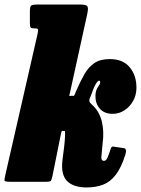

<svg xmlns="http://www.w3.org/2000/svg" viewBox="-28 -800 621 845"><path d="M524 -120.5Q506 -62.5 481.5 -30.8Q457 1 425 13Q393 25 353 25Q295 25 267 -3.5Q239 -32 247 -96L255 -160Q256 -171.5 257.2 -183.5Q258.5 -195.5 258.5 -207Q258.5 -223.5 257 -223.5Q255.5 -223.5 254.8 -223.2Q254 -223 252.5 -223Q250 -223 247 -224Q243.5 -224.5 241.5 -217L203 -26Q199.5 -10 196.5 -5Q193.5 0 174.5 0H17.5Q-7.5 0 -8.2 -5.2Q-9 -10.5 -4.5 -30L136.5 -647Q140.5 -664.5 139.5 -669.8Q138.5 -675 127.5 -675H122.5Q110 -675 106.8 -679.2Q103.5 -683.5 103.5 -699V-749Q103.5 -771 109.2 -775.5Q115 -780 136.5 -780H326Q349 -780 355.5 -773.5Q362 -767 356.5 -741L279.5 -390Q277.5 -382.5 277 -379.8Q276.5 -377 280 -377.5Q282.5 -378 284.5 -378.2Q286.5 -378.5 288.5 -378.5Q290 -378.5 292.2 -378.2Q294.5 -378 296 -378Q298.5 -378 302.5 -387.5Q303.5 -390 304.2 -392.2Q305 -394.5 306 -397Q324.5 -440 342.8 -472.2Q361 -504.5 387 -522.2Q413 -540 455 -540Q513 -540 542.8 -504Q572.5 -468 572.5 -414Q572.5 -382 558 -356Q543.5 -330 519.8 -314.5Q496 -299 468 -299Q431 -299 411.2 -321.8Q391.5 -344.5 392 -378Q392.5 -402 402.5 -415.8Q412.5 -429.5 413 -437.5Q413 -445 408 -445Q402.5 -445 393.2 -429.8Q384 -414.5 370.5 -375Q370 -373 369 -371.2Q368 -369.5 367 -367Q364.5 -361 365.5 -354.8Q366.5 -348.5 375 -341Q408.5 -312 419.8 -266.5Q431 -221 423.5 -168L418.5 -114Q415.5 -92 430 -92Q438.5 -92 445 -106.2Q451.5 -120.5 459.5 -146Q463 -156 470 -155Q477 -154 486.5 -152.5L517 -148Q531.5 -145.5 524 -120.5Z"/></svg>

Font: Besley* Condensed Fatface
Style: Italic
Weight: 900
Width: 3
Italic angle: -13°
Designer: Owen Earl
Foundry: indestructible type*
Version: Version 3.000; ttfautohint (v1.8.3)